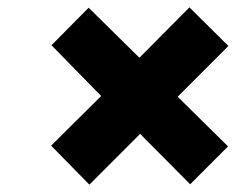

<svg xmlns="http://www.w3.org/2000/svg" viewBox="-20 -605 645 522"><path d="M223 -103 119 -209 255 -344 120 -482 221 -584 359 -448 495 -585 601 -480 463 -342 600 -207 497 -104 361 -241Z"/></svg>

Font: Overpass Black
Style: Italic
Weight: 900
Italic angle: -10°
Designer: Delve Withrington, Dave Bailey, Thomas Jockin
Foundry: Delve Fonts LLC
Version: Version 4.000